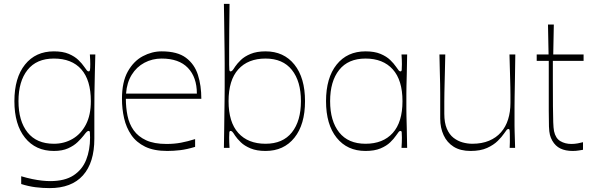

<svg xmlns="http://www.w3.org/2000/svg" viewBox="-20 -760 3042 987"><path d="M235 207Q199 207 163 202.5Q127 198 89 186V146Q119 155 146 160.5Q173 166 196 168.5Q219 171 238 171Q313 171 358 141.5Q403 112 423 61.5Q443 11 443 -53Q443 -73 442 -80Q441 -87 436 -87Q431 -87 426 -82.5Q421 -78 409 -62Q398 -48 379 -29.5Q360 -11 330 2.5Q300 16 257 16Q163 16 108.5 -52Q54 -120 54 -240Q54 -360 108.5 -428Q163 -496 257 -496Q303 -496 333.5 -483Q364 -470 383 -451.5Q402 -433 412 -418Q423 -402 427 -397.5Q431 -393 436 -393Q441 -393 442.5 -400.5Q444 -408 444 -430Q444 -439 443.5 -452.5Q443 -466 442 -480H470Q469 -435 467.5 -382Q466 -329 465.5 -279Q465 -229 465 -192Q465 -162 465 -143Q465 -124 465 -103.5Q465 -83 465 -47Q465 76 406.5 141.5Q348 207 235 207ZM257 -21Q310 -21 353 -46Q396 -71 421.5 -119.5Q447 -168 447 -240Q447 -348 398 -403.5Q349 -459 257 -459Q168 -459 121.5 -400.5Q75 -342 75 -240Q75 -138 121.5 -79.5Q168 -21 257 -21Z M840 16Q771 16 726 -6Q681 -28 655 -66Q629 -104 618 -152Q607 -200 607 -252Q607 -339 637 -392.5Q667 -446 714 -471Q761 -496 811 -496Q892 -496 936 -463Q980 -430 997.5 -375Q1015 -320 1015 -252H627Q627 -207 635.5 -165Q644 -123 667 -90.5Q690 -58 731 -39Q772 -20 836 -20Q876 -20 910.5 -26.5Q945 -33 983 -45V-5Q940 8 906 12Q872 16 840 16ZM992 -279Q992 -363 946 -411Q900 -459 811 -459Q763 -459 722.5 -437.5Q682 -416 657 -375.5Q632 -335 628 -279Z M1345 16Q1300 16 1268.5 3Q1237 -10 1218 -28.5Q1199 -47 1189 -62Q1179 -78 1174.5 -82.5Q1170 -87 1165 -87Q1160 -87 1159 -80Q1158 -73 1158 -53Q1158 -42 1158.5 -28Q1159 -14 1160 0H1131Q1132 -52 1132.5 -96.5Q1133 -141 1133.5 -178.5Q1134 -216 1134.5 -249Q1135 -282 1135 -312.5Q1135 -343 1135 -373Q1135 -403 1135 -433Q1135 -463 1134.5 -495Q1134 -527 1133.5 -564Q1133 -601 1132.5 -644.5Q1132 -688 1131 -740H1160Q1160 -729 1159.5 -692.5Q1159 -656 1158.5 -607Q1158 -558 1158 -510Q1158 -462 1158 -427Q1158 -407 1159 -400Q1160 -393 1165 -393Q1170 -393 1174.5 -397.5Q1179 -402 1189 -418Q1199 -433 1218 -451.5Q1237 -470 1268.5 -483Q1300 -496 1345 -496Q1439 -496 1493.5 -428Q1548 -360 1548 -240Q1548 -120 1493.5 -52Q1439 16 1345 16ZM1345 -21Q1434 -21 1480.5 -79.5Q1527 -138 1527 -240Q1527 -342 1480.5 -400.5Q1434 -459 1345 -459Q1255 -459 1205 -403.5Q1155 -348 1155 -240Q1155 -132 1205 -76.5Q1255 -21 1345 -21Z M1859 16Q1765 16 1710.5 -52Q1656 -120 1656 -240Q1656 -360 1710.5 -428Q1765 -496 1859 -496Q1905 -496 1936 -483Q1967 -470 1986 -451.5Q2005 -433 2015 -418Q2026 -402 2030 -397.5Q2034 -393 2039 -393Q2044 -393 2045 -400.5Q2046 -408 2046 -430Q2046 -439 2045.5 -452.5Q2045 -466 2044 -480H2073Q2072 -414 2071 -376.5Q2070 -339 2069.5 -317.5Q2069 -296 2069 -280Q2069 -264 2069 -240Q2069 -216 2069 -200Q2069 -184 2069.5 -162.5Q2070 -141 2071 -103.5Q2072 -66 2073 0H2044Q2045 -14 2045.5 -28Q2046 -42 2046 -53Q2046 -73 2045 -80Q2044 -87 2039 -87Q2034 -87 2030 -82.5Q2026 -78 2015 -62Q2005 -47 1986 -28.5Q1967 -10 1936 3Q1905 16 1859 16ZM1859 -21Q1949 -21 1999 -76.5Q2049 -132 2049 -240Q2049 -348 1999 -403.5Q1949 -459 1859 -459Q1770 -459 1723.5 -400.5Q1677 -342 1677 -240Q1677 -138 1723.5 -79.5Q1770 -21 1859 -21Z M2399 16Q2347 16 2312.5 -5.5Q2278 -27 2260.5 -65Q2243 -103 2243 -150Q2243 -194 2243 -224Q2243 -254 2243 -278Q2243 -302 2242.5 -328Q2242 -354 2241 -389.5Q2240 -425 2239 -480H2269Q2268 -425 2267 -389.5Q2266 -354 2265.5 -329Q2265 -304 2264.5 -283Q2264 -262 2264 -237Q2264 -212 2264 -175Q2264 -129 2277 -98.5Q2290 -68 2311.5 -51.5Q2333 -35 2358 -28Q2383 -21 2408 -21Q2457 -21 2494 -36.5Q2531 -52 2555.5 -80Q2580 -108 2592 -146.5Q2604 -185 2604 -231Q2604 -256 2604 -273Q2604 -290 2603.5 -312Q2603 -334 2602 -373Q2601 -412 2599 -480H2629Q2628 -398 2627 -346Q2626 -294 2625.5 -263Q2625 -232 2625 -213.5Q2625 -195 2625 -181.5Q2625 -168 2625 -151Q2625 -128 2625 -113.5Q2625 -99 2625.5 -85.5Q2626 -72 2626.5 -52.5Q2627 -33 2628 0H2600Q2601 -17 2601 -29Q2601 -41 2601 -50Q2601 -80 2600 -88.5Q2599 -97 2594 -97Q2589 -97 2585 -92.5Q2581 -88 2570 -72Q2560 -57 2539 -36Q2518 -15 2484 0.5Q2450 16 2399 16Z M2924 16Q2887 16 2861 3.5Q2835 -9 2819 -37Q2811 -51 2807 -66.5Q2803 -82 2802 -110Q2801 -138 2801 -190Q2801 -227 2801 -269.5Q2801 -312 2801 -350.5Q2801 -389 2801 -415.5Q2801 -442 2801 -447H2739V-480H2800L2797 -634H2827L2824 -480H2980V-447H2822Q2822 -421 2822 -397Q2822 -373 2822 -352Q2822 -267 2822.5 -214Q2823 -161 2824 -131.5Q2825 -102 2828 -86Q2836 -49 2860.5 -34.5Q2885 -20 2917 -20Q2934 -20 2950 -23Q2966 -26 2977 -29V10Q2970 11 2955.5 13.5Q2941 16 2924 16Z"/></svg>

Font: Ojuju ExtraLight
Style: Regular
Weight: 200
Designer: Chisaokwu Joboson, Mirko Velimirovic
Foundry: Udi Foundry
Version: Version 1.000